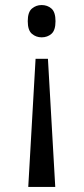

<svg xmlns="http://www.w3.org/2000/svg" viewBox="-20 -561 331 761"><path d="M170 -328 199 180H92L121 -328ZM145 -541Q168 -541 184 -527Q200 -513 200 -477Q200 -441 184 -427Q168 -413 145 -413Q123 -413 106.5 -427Q90 -441 90 -477Q90 -513 106.5 -527Q123 -541 145 -541Z"/></svg>

Font: Noto Serif Ethiopic Condensed
Style: Regular
Weight: 400
Width: 3
Designer: Monotype Design Team
Foundry: Monotype Imaging Inc.
Version: Version 2.102; ttfautohint (v1.8.4.7-5d5b)